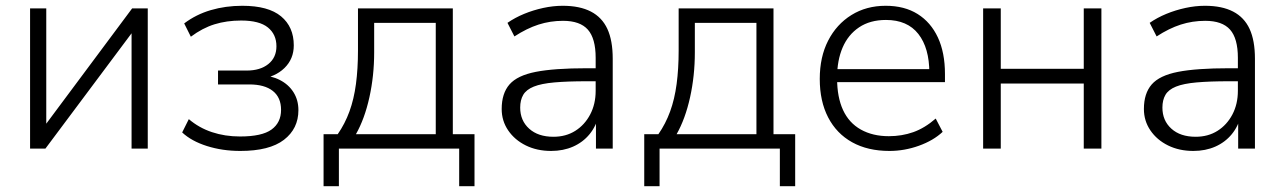

<svg xmlns="http://www.w3.org/2000/svg" viewBox="-20 -514 4442 664"><path d="M84 0V-485H140V-54H116L437 -485H491V0H435V-431H459L137 0Z M811 8Q749 8 695.5 -9Q642 -26 610 -56L633 -102Q668 -72 713 -57Q758 -42 810 -42Q886 -42 919 -66Q952 -90 952 -134Q952 -177 923.5 -199.5Q895 -222 842 -222H734V-270H833Q880 -270 908 -292.5Q936 -315 936 -354Q936 -395 906.5 -419Q877 -443 814 -443Q764 -443 722 -430Q680 -417 640 -387L617 -433Q658 -464 709 -479Q760 -494 818 -494Q908 -494 952 -457.5Q996 -421 996 -357Q996 -310 963.5 -278.5Q931 -247 878 -241V-254Q917 -253 947.5 -237.5Q978 -222 995 -195Q1012 -168 1012 -133Q1012 -69 962 -30.5Q912 8 811 8Z M1099 130V-50H1148Q1173 -86 1188.5 -128.5Q1204 -171 1211 -223.5Q1218 -276 1218 -339V-485H1546V-50H1621V130H1568V0H1152V130ZM1211 -50H1487V-435H1274V-333Q1274 -252 1257.5 -177.5Q1241 -103 1211 -50Z M1886 8Q1837 8 1798.5 -11Q1760 -30 1737.5 -63Q1715 -96 1715 -137Q1715 -191 1742 -222Q1769 -253 1833 -265.5Q1897 -278 2009 -278H2052V-233H2010Q1943 -233 1897.5 -229Q1852 -225 1826 -214.5Q1800 -204 1789.5 -186Q1779 -168 1779 -142Q1779 -97 1810 -69Q1841 -41 1894 -41Q1937 -41 1969.5 -61.5Q2002 -82 2021 -118Q2040 -154 2040 -200V-314Q2040 -381 2013 -411.5Q1986 -442 1927 -442Q1883 -442 1842.5 -429Q1802 -416 1759 -388L1735 -435Q1761 -453 1792.5 -466Q1824 -479 1858.5 -486.5Q1893 -494 1926 -494Q1985 -494 2023.5 -474Q2062 -454 2080.5 -414Q2099 -374 2099 -311V0H2041V-117H2051Q2042 -78 2019 -50Q1996 -22 1962 -7Q1928 8 1886 8Z M2208 130V-50H2257Q2282 -86 2297.5 -128.5Q2313 -171 2320 -223.5Q2327 -276 2327 -339V-485H2655V-50H2730V130H2677V0H2261V130ZM2320 -50H2596V-435H2383V-333Q2383 -252 2366.5 -177.5Q2350 -103 2320 -50Z M3056 8Q2981 8 2927 -22Q2873 -52 2844 -108Q2815 -164 2815 -241Q2815 -317 2844 -373.5Q2873 -430 2924.5 -462Q2976 -494 3043 -494Q3108 -494 3153.5 -465.5Q3199 -437 3223.5 -384.5Q3248 -332 3248 -258V-230H2859V-275H3210L3194 -262Q3194 -348 3156 -396.5Q3118 -445 3044 -445Q2989 -445 2951 -419.5Q2913 -394 2894 -349.5Q2875 -305 2875 -247V-242Q2875 -178 2895.5 -133.5Q2916 -89 2957 -66Q2998 -43 3054 -43Q3099 -43 3138.5 -57Q3178 -71 3216 -104L3240 -58Q3208 -28 3158 -10Q3108 8 3056 8Z M3380 0V-485H3441V-276H3728V-485H3789V0H3728V-225H3441V0Z M4107 8Q4058 8 4019.5 -11Q3981 -30 3958.5 -63Q3936 -96 3936 -137Q3936 -191 3963 -222Q3990 -253 4054 -265.5Q4118 -278 4230 -278H4273V-233H4231Q4164 -233 4118.5 -229Q4073 -225 4047 -214.5Q4021 -204 4010.5 -186Q4000 -168 4000 -142Q4000 -97 4031 -69Q4062 -41 4115 -41Q4158 -41 4190.5 -61.5Q4223 -82 4242 -118Q4261 -154 4261 -200V-314Q4261 -381 4234 -411.5Q4207 -442 4148 -442Q4104 -442 4063.5 -429Q4023 -416 3980 -388L3956 -435Q3982 -453 4013.5 -466Q4045 -479 4079.5 -486.5Q4114 -494 4147 -494Q4206 -494 4244.5 -474Q4283 -454 4301.5 -414Q4320 -374 4320 -311V0H4262V-117H4272Q4263 -78 4240 -50Q4217 -22 4183 -7Q4149 8 4107 8Z"/></svg>

Font: Nunito Sans 12pt Light
Style: Regular
Weight: 300
Designer: Vernon Adams
Foundry: Vernon Adams
Version: Version 3.101;gftools[0.9.27]